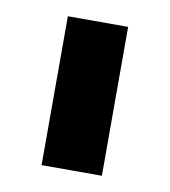

<svg xmlns="http://www.w3.org/2000/svg" viewBox="-49 -784 367 414"><g transform="rotate(10 134.0 -577.0)"><path d="M200 -414H68V-740H200Z"/></g></svg>

Font: Aneliza
Style: Bold
Weight: 700
Designer: Mike Abbink, Paul van der Laan, Pieter van Rosmalen
Foundry: Bold Monday
Version: Version 3.0